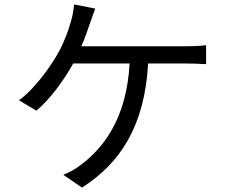

<svg xmlns="http://www.w3.org/2000/svg" viewBox="-20 -812 1040 871"><path d="M412 -773 316 -792C314 -766 309 -738 301 -712C290 -674 272 -622 244 -572C210 -511 138 -409 66 -357L145 -310C204 -358 271 -449 312 -524H568C554 -270 446 -139 348 -65C326 -47 295 -30 267 -19L352 39C524 -71 636 -238 652 -524H821C844 -524 883 -523 915 -521V-607C886 -603 846 -602 821 -602H349C365 -638 377 -674 387 -703C394 -724 404 -750 412 -773Z"/></svg>

Font: ChiuKong Gothic CL
Style: Regular
Weight: 400
Designer: Ryoko NISHIZUKA 西塚涼子 (kana, bopomofo & ideographs); Paul D. Hunt (Latin, Greek & Cyrillic); Sandoll Communications 산돌커뮤니
Foundry: Adobe
Version: Version 1.300